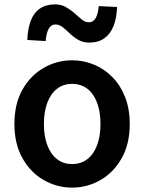

<svg xmlns="http://www.w3.org/2000/svg" viewBox="-20 -845 660 879"><path d="M310 14Q241 14 180.5 -20.5Q120 -55 83 -120.5Q46 -186 46 -277Q46 -370 83 -435Q120 -500 180.5 -534.5Q241 -569 310 -569Q362 -569 409.5 -549.5Q457 -530 494 -492.5Q531 -455 552.5 -401Q574 -347 574 -277Q574 -186 537 -120.5Q500 -55 439.5 -20.5Q379 14 310 14ZM310 -94Q351 -94 380 -116.5Q409 -139 424.5 -180.5Q440 -222 440 -277Q440 -333 424.5 -374.5Q409 -416 380 -438.5Q351 -461 310 -461Q270 -461 241 -438.5Q212 -416 196.5 -374.5Q181 -333 181 -277Q181 -222 196.5 -180.5Q212 -139 241 -116.5Q270 -94 310 -94ZM388 -650Q360 -650 338.5 -662.5Q317 -675 300 -691.5Q283 -708 267 -720.5Q251 -733 234 -733Q214 -733 203 -713.5Q192 -694 189 -657L105 -662Q107 -714 121 -750.5Q135 -787 163 -806Q191 -825 232 -825Q260 -825 282 -812.5Q304 -800 321.5 -784Q339 -768 354.5 -755.5Q370 -743 387 -743Q407 -743 418 -762Q429 -781 432 -817L516 -813Q514 -761 499.5 -725Q485 -689 457.5 -669.5Q430 -650 388 -650Z"/></svg>

Font: Noto Sans SC SemiBold
Style: Regular
Weight: 600
Designer: Ryoko NISHIZUKA 西塚涼子 (kana, bopomofo & ideographs); Paul D. Hunt (Latin, Greek & Cyrillic); Sandoll Communications 산돌커뮤니
Foundry: Adobe
Version: Version 2.004-H2;hotconv 1.0.118;makeotfexe 2.5.65603